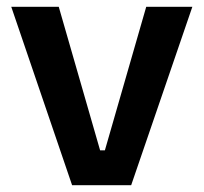

<svg xmlns="http://www.w3.org/2000/svg" viewBox="-20 -542 596 562"><path d="M191 0 13 -522H152L273 -102H287L408 -522H543L364 0Z"/></svg>

Font: Bricolage Grotesque SemiBold
Style: Regular
Weight: 600
Designer: Mathieu Triay
Foundry: Atelier Triay
Version: Version 1.000;gftools[0.9.30]